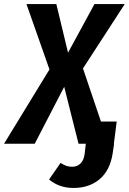

<svg xmlns="http://www.w3.org/2000/svg" viewBox="-61 -712 638 951"><path d="M517 -110 503 0H504L497 48Q484 132 432.5 175.5Q381 219 303 219Q232 219 182 177L239 95Q255 105 267.5 109.5Q280 114 297 114Q321 114 337.5 98Q354 82 358 52L364 0H328L257 -282L111 0H-41L184 -368L70 -692H218L276 -451L407 -692H557L350 -373L439 -110Z"/></svg>

Font: Fira Sans Condensed SemiBold
Style: Italic
Weight: 600
Width: 3
Italic angle: -8°
Designer: bBox Type GmbH & Carrois Corporate GbR & Edenspiekermann AG
Foundry: bBox Type GmbH & Carrois Corporate GbR & Edenspiekermann AG
Version: Version 4.301